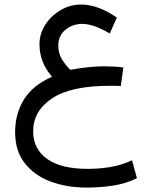

<svg xmlns="http://www.w3.org/2000/svg" viewBox="-20 -513 678 862"><path d="M472.7 -362.8Q399.4 -405.8 349.1 -405.8Q306.2 -405.8 273.9 -379.4Q241.7 -353 241.7 -307.6Q241.7 -272.5 259.5 -244.6Q277.3 -216.8 295.4 -199.7Q383.8 -215.3 445.3 -215.3Q468.3 -215.3 490.2 -214.1Q512.2 -212.9 533.7 -210.4L522.5 -127Q506.3 -127.9 494.1 -127.9Q481.9 -127.9 474.1 -127.9Q298.8 -127.9 213.9 -71.5Q128.9 -15.1 128.9 76.7Q128.9 156.2 191.7 200.7Q254.4 245.1 374 245.1Q424.8 245.1 474.6 237.1Q524.4 229 572.8 206.5L594.7 287.1Q546.4 311 488.8 320.1Q431.2 329.1 368.7 329.1Q279.3 329.1 206.5 301.8Q133.8 274.4 90.8 219.2Q47.9 164.1 47.9 80.1Q47.9 -2 87.2 -65.9Q126.5 -129.9 213.4 -168.5Q184.1 -202.6 170.7 -239Q157.2 -275.4 157.2 -314Q157.2 -361.3 183.3 -401.9Q209.5 -442.4 252.2 -467.5Q294.9 -492.7 344.2 -492.7Q419.4 -492.7 504.9 -434.1Z"/></svg>

Font: Vazir FD-UI
Style: Regular-FD-UI
Weight: 400
Designer: Saber Rastikerdar
Foundry: Saber Rastikerdar
Version: Version 30.1.0